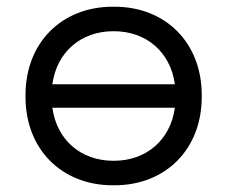

<svg xmlns="http://www.w3.org/2000/svg" viewBox="-20 -546 677 572"><path d="M316 6H321C474 6 581 -102 581 -257V-263C581 -418 474 -526 321 -526H316C163 -526 56 -418 56 -263V-257C56 -102 163 6 316 6ZM136 -295C149 -390 220 -453 318 -453H319C417 -453 488 -390 501 -295ZM318 -67C220 -67 149 -130 136 -225H501C488 -130 417 -67 319 -67Z"/></svg>

Font: Fixel Display Regular
Style: Regular
Weight: 400
Designer: AlfaBravo + MacPaw
Foundry: Kyrylo Tkachov, Marchela Mozhyna, Serhii Makarenko, Maria Weinstein, Zakhar Kryvoshyya
Version: Version 1.211